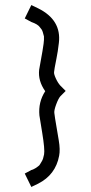

<svg xmlns="http://www.w3.org/2000/svg" viewBox="-20 -620 360 760"><path d="M148 -417Q154 -453 154 -462V-476Q149 -497 145 -503Q141 -509 138 -512Q130 -524 104 -533L78 -547L104 -600L131 -587Q224 -541 213 -450Q209 -415 203.5 -388.5Q198 -362 196.5 -352Q195 -342 194 -334.5Q193 -327 201 -309.5Q209 -292 219 -281L240 -260L219 -239Q211 -230 202.5 -207Q194 -184 195 -173.5Q196 -163 198 -151.5Q200 -140 203 -121.5Q206 -103 212.5 -65Q219 -27 214 -3Q200 72 131 107L104 120L78 67L104 53Q106 53 113.5 49.5Q121 46 122.5 44.5Q124 43 130 39Q136 35 138 31Q140 27 145.5 18.5Q151 10 154.5 -9Q158 -28 147 -95Q136 -162 136 -163Q131 -216 159 -259Q130 -300 135 -344Z"/></svg>

Font: SOV_Station
Style: Book
Weight: 400
Version: Version 1.00